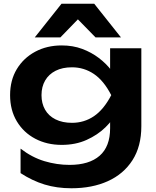

<svg xmlns="http://www.w3.org/2000/svg" viewBox="-20 -827 836 1027"><path d="M569 -141V-240L575 -261V-385L569 -406V-569H736V-152Q736 -44 688.5 30Q641 104 557 142Q473 180 362 180Q284 180 218.5 160Q153 140 90 99V-32Q151 15 217.5 35Q284 55 352 55Q457 55 513 6Q569 -43 569 -141ZM310 -52Q231 -52 168.5 -85Q106 -118 70 -178Q34 -238 34 -318Q34 -398 70 -457.5Q106 -517 168.5 -550.5Q231 -584 310 -584Q370 -584 419.5 -565.5Q469 -547 508.5 -517Q548 -487 575 -451.5Q602 -416 616.5 -380.5Q631 -345 631 -316Q631 -279 608.5 -233Q586 -187 544 -146Q502 -105 443 -78.5Q384 -52 310 -52ZM365 -170Q430 -170 482.5 -205.5Q535 -241 575 -318Q535 -396 482 -431.5Q429 -467 365 -467Q314 -467 277.5 -448.5Q241 -430 221.5 -396.5Q202 -363 202 -318Q202 -274 221 -240.5Q240 -207 277 -188.5Q314 -170 365 -170ZM309 -807H484L627 -627H491L359 -762H434L303 -627H166Z"/></svg>

Font: Unbounded Medium
Style: Regular
Weight: 500
Designer: Luke Prowse, Jean-Baptiste Morizot, Fátima Lázaro, Florian Runge
Foundry: NaN
Version: Version 1.700